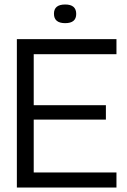

<svg xmlns="http://www.w3.org/2000/svg" viewBox="-20 -834 564 854"><path d="M55 0V-660H498V-593H130V-366H451V-302H130V-67H498V0ZM270 -731Q220 -731 220 -773Q220 -814 270 -814Q319 -814 319 -772Q319 -731 270 -731Z"/></svg>

Font: Bricolage Grotesque 48pt Light
Style: Regular
Weight: 300
Designer: Mathieu Triay
Foundry: Atelier Triay
Version: Version 1.000; ttfautohint (v1.8.4.7-5d5b);gftools[0.9.32]